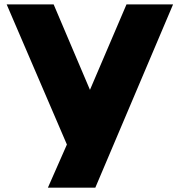

<svg xmlns="http://www.w3.org/2000/svg" viewBox="-20 -670 833 890"><path d="M202 200H421.8L782.2 -649.5H566.3L397 -253.5L228.7 -649.5H10.9L290.1 0Z"/></svg>

Font: Calandify
Style: Semi Bold
Weight: 700
Designer: Brittany Allen
Foundry: Brittany Allen
Version: Version 1.0; ttfautohint (v1.8.4.7-5d5b)